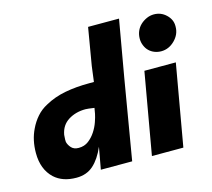

<svg xmlns="http://www.w3.org/2000/svg" viewBox="-100 -808 1032 935"><g transform="rotate(-15 415.5 -340.5)"><path d="M175 7Q105.5 7 64 -31Q14.5 -77.5 14.5 -160Q14.5 -225.5 40 -277.5Q54.5 -308.5 76.8 -333.8Q99 -359 129 -374.5Q174.5 -400 230.5 -410.8Q286.5 -421.5 353.5 -421.5H377L387 -499L419 -688H575L525 -402.5L457 0H299L319 -110.5Q295 -54.5 261 -23.8Q227 7 175 7ZM223 -130.5Q252 -130.5 272.8 -146.5Q293.5 -162.5 308 -184.8Q322.5 -207 330.8 -231Q339 -255 342 -270.2Q345 -285.5 347 -299Q313.5 -304 302.5 -304Q253.5 -304 216.2 -280.8Q179 -257.5 170.5 -210.5Q169.5 -205.5 169 -187L169.5 -174.5Q173.5 -158.5 186.2 -144.5Q199 -130.5 223 -130.5Z M733 -481Q715.5 -481 699.5 -487.2Q683.5 -493.5 672 -504.8Q660.5 -516 653.8 -532.5Q647 -549 647 -566.5Q647 -587.5 654.5 -605Q662 -622.5 675.5 -635.2Q689 -648 706.8 -656Q724.5 -664 743.5 -664Q779.5 -664 805.2 -639.5Q831 -615 831 -583V-578.5Q831 -540 801.2 -510.5Q771.5 -481 733 -481ZM715 0H556.5L628.5 -410.5H787Z"/></g></svg>

Font: Lucymar Sans ExtraBold
Style: Italic
Weight: 800
Italic angle: -10°
Foundry: The League of Moveable Type (original font) / Main changes by Cristiano Sobral with portions from Mirco Monsees
Version: Version 2.00;August 30, 2020;FontCreator 13.0.0.2681 64-bit